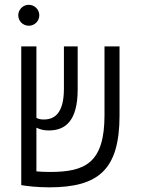

<svg xmlns="http://www.w3.org/2000/svg" viewBox="-20 -782 626 811"><path d="M187.5 9.3C396.5 9.3 484.9 -65.4 484.9 -294.9V-585.9H421.4V-295.9C421.4 -93.8 340.3 -55.7 191.4 -55.7C169.4 -55.7 149.9 -56.6 133.8 -58.1V-242.7C149.4 -235.4 163.1 -231 186.5 -231C255.4 -231 308.1 -270.5 308.1 -404.3V-585.9H250V-407.2C250 -301.3 208.5 -277.3 165.5 -277.3C151.9 -277.3 143.1 -278.8 133.8 -284.2V-585.9H69.8V0H70.3C89.8 3.4 134.3 9.3 187.5 9.3ZM101.6 -673.3C126 -673.3 146 -692.9 146 -717.3C146 -741.7 126 -761.7 101.6 -761.7C77.1 -761.7 57.1 -741.7 57.1 -717.3C57.1 -692.9 77.1 -673.3 101.6 -673.3Z"/></svg>

Font: Cascadia Mono NF Light
Style: Regular
Weight: 300
Monospace: yes
Designer: Aaron Bell
Foundry: Saja Typeworks
Version: Version 2404.023